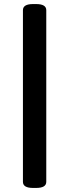

<svg xmlns="http://www.w3.org/2000/svg" viewBox="-20 -788 340 946"><path d="M143 138Q93 138 93 108V-738Q93 -768 143 -768H158Q208 -768 208 -738V108Q208 138 158 138Z"/></svg>

Font: Asap Expanded
Style: Bold
Weight: 700
Width: 7
Designer: Pablo Cosgaya
Foundry: Omnibus-Type
Version: Version 3.001; ttfautohint (v1.8.4.7-5d5b)